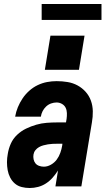

<svg xmlns="http://www.w3.org/2000/svg" viewBox="-20 -935 540 963"><path d="M129 8Q108 8 88.5 3Q69 -2 54.5 -14.5Q40 -27 31 -44.5Q22 -62 18.5 -81.5Q15 -101 15 -121.5Q15 -142 19 -163Q23 -189 34 -214Q45 -239 65.5 -258.5Q86 -278 111 -290Q136 -302 162 -309.5Q188 -317 214.5 -319Q241 -321 266 -321H311L314 -339Q316 -353 315.5 -368Q315 -383 309 -395Q303 -407 290.5 -414Q278 -421 264 -421Q250 -421 236 -416Q222 -411 211 -400.5Q200 -390 193.5 -377Q187 -364 185 -350H56Q60 -374 69.5 -397Q79 -420 93 -441Q107 -462 126.5 -479.5Q146 -497 169 -508Q192 -519 216 -523.5Q240 -528 264 -528Q292 -528 319 -523.5Q346 -519 369 -506.5Q392 -494 409.5 -474.5Q427 -455 436 -430Q445 -405 445.5 -377Q446 -349 441 -321L388 0H258L271 -80Q259 -61 244 -44Q229 -27 210.5 -15Q192 -3 171 2.5Q150 8 129 8ZM200 -99Q218 -99 235.5 -109Q253 -119 264.5 -134.5Q276 -150 282.5 -168.5Q289 -187 292 -205L293 -214H266Q255 -214 243.5 -213.5Q232 -213 220.5 -211Q209 -209 197.5 -206Q186 -203 175.5 -197Q165 -191 157.5 -181.5Q150 -172 148 -160Q146 -148 148.5 -136Q151 -124 158 -115.5Q165 -107 176.5 -103Q188 -99 200 -99ZM205 -585 233 -756H404L376 -585ZM189 -835V-915H489V-835Z"/></svg>

Font: Iosevka SS04 Heavy
Style: Italic
Weight: 900
Italic angle: -9°
Monospace: yes
Designer: Belleve Invis
Foundry: Belleve Invis
Version: Version 19.0.0; ttfautohint (v1.8.4)